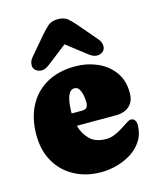

<svg xmlns="http://www.w3.org/2000/svg" viewBox="-115 -839 761 933"><g transform="rotate(-15 265.0 -372.5)"><path d="M511.2 -322.8Q511.2 -279.3 485.6 -256.8Q460 -234.4 418 -234.4H221.2Q232.4 -192.4 261.2 -163.8Q290 -135.3 344.2 -135.3Q365.7 -135.3 387 -144.3Q408.2 -153.3 427 -165.5Q445.8 -177.7 460 -186.8Q474.1 -195.8 481.4 -195.8Q495.6 -195.8 502 -185.8Q508.3 -175.8 508.3 -163.1Q508.3 -118.7 487.5 -85.2Q466.8 -51.8 432.9 -29.8Q398.9 -7.8 358.6 3.2Q318.4 14.2 279.3 14.2Q202.6 14.2 144 -17.6Q85.4 -49.3 52.5 -106.7Q19.5 -164.1 19.5 -241.7Q19.5 -324.7 51.5 -386.2Q83.5 -447.8 143.6 -481.7Q203.6 -515.6 287.6 -515.6Q345.7 -515.6 396.7 -493.7Q447.8 -471.7 479.5 -428.7Q511.2 -385.7 511.2 -322.8ZM212.4 -309.6Q212.4 -304.2 212.4 -298.8H263.2Q281.7 -298.8 288.6 -307.4Q295.4 -315.9 295.4 -333.5Q295.4 -345.2 292.5 -364.3Q289.6 -383.3 281 -398.4Q272.5 -413.6 256.3 -413.6Q241.7 -413.6 232.9 -401.6Q224.1 -389.6 219.7 -371.8Q215.3 -354 213.9 -336.9Q212.4 -319.8 212.4 -309.6ZM446.3 -574.7Q446.3 -558.1 433.8 -548.3Q421.4 -538.6 405.8 -538.6Q395 -538.6 385.3 -543Q375.5 -547.4 367.2 -553.7L265.6 -632.3L164.1 -553.7Q155.8 -547.4 146 -543Q136.2 -538.6 125.5 -538.6Q110.4 -538.6 97.7 -548.3Q85 -558.1 85 -574.7Q85 -595.2 99.6 -612.3L178.7 -705.1Q197.8 -727.5 215.8 -743.2Q233.9 -758.8 265.6 -758.8Q297.4 -758.8 315.4 -743.2Q333.5 -727.5 352.5 -705.1L431.6 -612.3Q446.3 -595.2 446.3 -574.7Z"/></g></svg>

Font: Caprasimo
Style: Regular
Weight: 400
Designer: The DocRepair Project, Phaedra Charles, Flavia Zimbardi
Foundry: Google
Version: Version 1.001